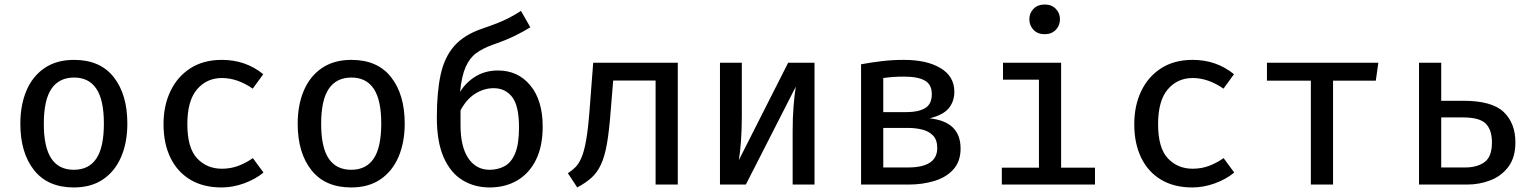

<svg xmlns="http://www.w3.org/2000/svg" viewBox="-20 -819 6809 852"><path d="M308.7 -553.3Q424.6 -553.3 484.9 -476.4Q545.1 -399.5 545.1 -270.8Q545.1 -187.2 517.7 -123.1Q490.3 -59 437.4 -23.1Q384.6 12.8 307.7 12.8Q191.8 12.8 131 -64.1Q70.3 -141 70.3 -269.7Q70.3 -353.8 97.7 -417.7Q125.1 -481.5 178.2 -517.4Q231.3 -553.3 308.7 -553.3ZM308.7 -474.9Q242.1 -474.9 208.2 -424.9Q174.4 -374.9 174.4 -269.7Q174.4 -165.6 207.7 -115.6Q241 -65.6 307.7 -65.6Q374.4 -65.6 407.7 -115.6Q441 -165.6 441 -270.8Q441 -375.4 407.7 -425.1Q374.4 -474.9 308.7 -474.9Z M964.6 -70.3Q1004.1 -70.3 1038.2 -83.3Q1072.3 -96.4 1102.1 -117.4L1149.2 -53.3Q1113.3 -23.6 1063.3 -5.4Q1013.3 12.8 963.1 12.8Q881.5 12.8 823.8 -22.1Q766.2 -56.9 735.9 -120Q705.6 -183.1 705.6 -267.7Q705.6 -349.7 736.2 -414.1Q766.7 -478.5 824.6 -515.9Q882.6 -553.3 964.6 -553.3Q1070.3 -553.3 1148.2 -489.7L1101.5 -425.6Q1033.3 -472.8 965.1 -472.8Q897.4 -472.8 854.4 -422.6Q811.3 -372.3 811.3 -267.7Q811.3 -162.6 854.6 -116.4Q897.9 -70.3 964.6 -70.3Z M1539.5 -553.3Q1655.4 -553.3 1715.6 -476.4Q1775.9 -399.5 1775.9 -270.8Q1775.9 -187.2 1748.5 -123.1Q1721 -59 1668.2 -23.1Q1615.4 12.8 1538.5 12.8Q1422.6 12.8 1361.8 -64.1Q1301 -141 1301 -269.7Q1301 -353.8 1328.5 -417.7Q1355.9 -481.5 1409 -517.4Q1462.1 -553.3 1539.5 -553.3ZM1539.5 -474.9Q1472.8 -474.9 1439 -424.9Q1405.1 -374.9 1405.1 -269.7Q1405.1 -165.6 1438.5 -115.6Q1471.8 -65.6 1538.5 -65.6Q1605.1 -65.6 1638.5 -115.6Q1671.8 -165.6 1671.8 -270.8Q1671.8 -375.4 1638.5 -425.1Q1605.1 -474.9 1539.5 -474.9Z M2291.8 -770.8 2333.3 -697.9Q2303.1 -679 2264.4 -660Q2225.6 -641 2165.6 -620Q2123.6 -605.1 2094.1 -583.8Q2064.6 -562.6 2046.7 -522.6Q2028.7 -482.6 2021.5 -411.3Q2048.7 -454.9 2091.5 -480.5Q2134.4 -506.2 2189.7 -506.2Q2278.5 -506.2 2333.3 -440Q2388.2 -373.8 2388.2 -256.9Q2388.2 -169.7 2358.2 -109.5Q2328.2 -49.2 2275.1 -18.2Q2222.1 12.8 2152.8 12.8Q2085.1 12.8 2032.1 -19.7Q1979 -52.3 1948.7 -120.8Q1918.5 -189.2 1918.5 -297.9Q1918.5 -410.3 1935.4 -487.9Q1952.3 -565.6 1995.9 -615.1Q2039.5 -664.6 2119.5 -691.8Q2159.5 -705.6 2188.2 -716.9Q2216.9 -728.2 2241 -740.8Q2265.1 -753.3 2291.8 -770.8ZM2023.6 -263.1Q2023.6 -167.7 2058.2 -116.7Q2092.8 -65.6 2152.8 -65.6Q2188.7 -65.6 2218.5 -81.3Q2248.2 -96.9 2265.6 -137.7Q2283.1 -178.5 2283.1 -253.8Q2283.1 -349.7 2252.6 -388.7Q2222.1 -427.7 2170.3 -427.7Q2128.2 -427.7 2089.2 -403.6Q2050.3 -379.5 2023.6 -329.2Z M2987.7 -540.5V0H2889.2V-461.5H2701L2690.3 -331.3Q2683.6 -240.5 2673.6 -182.8Q2663.6 -125.1 2646.9 -89.2Q2630.3 -53.3 2604.9 -30.5Q2579.5 -7.7 2541.5 12.8L2500 -50.3Q2519 -62.6 2533.8 -77.4Q2548.7 -92.3 2560.5 -120Q2572.3 -147.7 2581 -196.9Q2589.7 -246.2 2595.9 -326.7L2612.3 -540.5Z M3594.4 -540.5V0H3497.4V-240Q3497.4 -295.4 3501.3 -345.9Q3505.1 -396.4 3511.3 -434.4L3289.7 0H3174.9V-540.5H3271.8V-301Q3271.8 -247.2 3268.2 -194.6Q3264.6 -142.1 3258.5 -108.2L3477.4 -540.5Z M3991.3 -553.3Q4092.8 -553.3 4153.8 -516.7Q4214.9 -480 4214.9 -411.8Q4214.9 -369.2 4190.3 -339Q4165.6 -308.7 4105.1 -293.8Q4242.6 -279.5 4242.6 -160Q4242.6 -103.1 4211 -67.7Q4179.5 -32.3 4126.9 -16.2Q4074.4 0 4011.3 0H3801V-533.8Q3846.2 -542.1 3893.3 -547.7Q3940.5 -553.3 3991.3 -553.3ZM3991.8 -479Q3963.6 -479 3942.8 -477.4Q3922.1 -475.9 3899.5 -472.8V-321.5H4004.1Q4054.9 -321.5 4084.9 -339Q4114.9 -356.4 4114.9 -401.5Q4114.9 -443.6 4084.4 -461.3Q4053.8 -479 3991.8 -479ZM3899.5 -75.9H4009.2Q4139 -75.9 4139 -162.1Q4139 -198.5 4120.3 -217.7Q4101.5 -236.9 4072.1 -244.1Q4042.6 -251.3 4010.3 -251.3H3899.5Z M4615.4 -799Q4646.2 -799 4664.9 -780Q4683.6 -761 4683.6 -733.8Q4683.6 -705.6 4664.9 -686.4Q4646.2 -667.2 4615.4 -667.2Q4585.1 -667.2 4566.4 -686.4Q4547.7 -705.6 4547.7 -733.8Q4547.7 -761 4566.4 -780Q4585.1 -799 4615.4 -799ZM4688.7 -540.5V-74.9H4839V0H4425.6V-74.9H4590.3V-465.6H4430.8V-540.5Z M5272.3 -70.3Q5311.8 -70.3 5345.9 -83.3Q5380 -96.4 5409.7 -117.4L5456.9 -53.3Q5421 -23.6 5371 -5.4Q5321 12.8 5270.8 12.8Q5189.2 12.8 5131.5 -22.1Q5073.8 -56.9 5043.6 -120Q5013.3 -183.1 5013.3 -267.7Q5013.3 -349.7 5043.8 -414.1Q5074.4 -478.5 5132.3 -515.9Q5190.3 -553.3 5272.3 -553.3Q5377.9 -553.3 5455.9 -489.7L5409.2 -425.6Q5341 -472.8 5272.8 -472.8Q5205.1 -472.8 5162.1 -422.6Q5119 -372.3 5119 -267.7Q5119 -162.6 5162.3 -116.4Q5205.6 -70.3 5272.3 -70.3Z M6096.4 -540.5 6085.1 -461H5895.4V0H5796.9V-461H5602.1V-540.5Z M6375.4 -540.5V-371.8H6473.3Q6600.5 -371.8 6652.6 -322.1Q6704.6 -272.3 6704.6 -187.2Q6704.6 -121 6674.1 -79.7Q6643.6 -38.5 6594.6 -19.2Q6545.6 0 6489.7 0H6276.9V-540.5ZM6472.3 -297.9H6375.4V-75.9H6482.1Q6534.9 -75.9 6567.7 -99.7Q6600.5 -123.6 6600.5 -187.2Q6600.5 -242.6 6573.1 -270.3Q6545.6 -297.9 6472.3 -297.9Z"/></svg>

Font: Fira Code Retina
Style: Regular
Weight: 450
Monospace: yes
Designer: Carrois Corporate, Edenspiekermann AG, Nikita Prokopov
Foundry: Carrois Corporate, Edenspiekermann AG, Nikita Prokopov
Version: Version 6.002